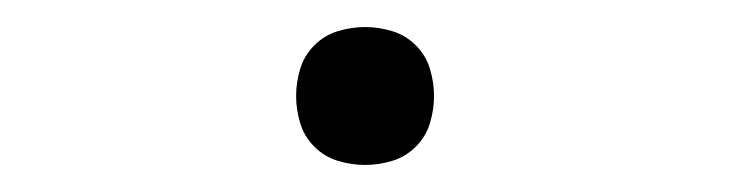

<svg xmlns="http://www.w3.org/2000/svg" viewBox="-20 -411 540 142"><path d="M250 -289Q240 -289 230 -292Q220 -295 212.5 -302.5Q205 -310 202 -320Q199 -330 199 -340Q199 -350 202 -360Q205 -370 212.5 -377.5Q220 -385 230 -388Q240 -391 250 -391Q260 -391 270 -388Q280 -385 287.5 -377.5Q295 -370 298 -360Q301 -350 301 -340Q301 -330 298 -320Q295 -310 287.5 -302.5Q280 -295 270 -292Q260 -289 250 -289Z"/></svg>

Font: Iosevka Curly Extralight
Style: Regular
Weight: 200
Monospace: yes
Designer: Belleve Invis
Foundry: Belleve Invis
Version: Version 22.1.2; ttfautohint (v1.8.4)